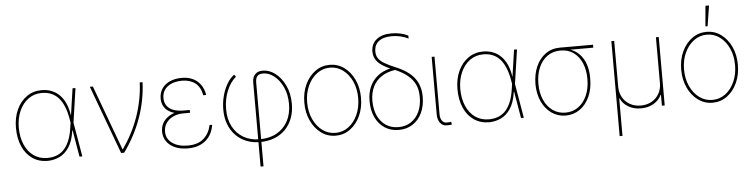

<svg xmlns="http://www.w3.org/2000/svg" viewBox="-53 -1037 5992 1526"><g transform="rotate(-5 2943.0 -274.5)"><path d="M291 11.7Q220.7 11.2 169.4 -24.4Q118.2 -60.1 90.3 -123.8Q62.5 -187.5 62.5 -271.5Q62.5 -353.5 91.8 -417Q121.1 -480.5 172.6 -516.6Q224.1 -552.7 291 -552.7Q378.9 -552.7 435.1 -495.6Q491.2 -438.5 505.9 -334H511.7L521.5 -274.4L568.4 0H545.9L494.1 -302.7Q484.4 -360.4 467 -403.1Q449.7 -445.8 424.8 -473.9Q399.9 -502 366.5 -516.1Q333 -530.3 291 -530.3Q230.5 -530.3 184.3 -497.1Q138.2 -463.9 111.8 -405.5Q85.4 -347.2 85 -271.5Q85.4 -194.3 110.8 -135.7Q136.2 -77.1 182.4 -44.4Q228.5 -11.7 291 -11.7Q326.7 -11.7 358.9 -22.2Q391.1 -32.7 418 -58.1Q444.8 -83.5 464.4 -127.7Q483.9 -171.9 493.2 -238.3L538.1 -545.9H561.5L521.5 -271.5L512.7 -211.9H506.8Q494.6 -126.5 461.7 -77.9Q428.7 -29.3 384 -9Q339.4 11.2 291 11.7Z M877.9 0 675.8 -545.9H700.2L891.6 -28.3H894.5Q935.5 -86.9 967.8 -149.4Q1000 -211.9 1022.7 -277.3Q1045.4 -342.8 1058.3 -410.4Q1071.3 -478 1074.2 -545.9H1096.7Q1090.3 -399.9 1041.7 -263.2Q993.2 -126.5 902.3 0Z M1412.1 -293H1451.2V-270.5H1396.5Q1353.5 -270.5 1317.9 -254.2Q1282.2 -237.8 1261.2 -208Q1240.2 -178.2 1240.2 -137.7Q1240.2 -82 1286.6 -47.4Q1333 -12.7 1411.1 -12.7Q1492.7 -12.7 1538.1 -53Q1583.5 -93.3 1597.7 -160.2H1618.2Q1612.3 -122.1 1596.4 -91.1Q1580.6 -60.1 1554.2 -37.4Q1527.8 -14.6 1492.2 -2.4Q1456.5 9.8 1411.1 9.8Q1350.1 9.8 1306.6 -9.8Q1263.2 -29.3 1240.2 -63Q1217.3 -96.7 1216.8 -139.6Q1216.8 -175.8 1231.4 -204.1Q1246.1 -232.4 1272.5 -252.2Q1298.8 -272 1334.5 -282.5Q1370.1 -293 1412.1 -293ZM1451.2 -270.5H1412.1Q1368.2 -270.5 1333.7 -279.3Q1299.3 -288.1 1275.9 -305.2Q1252.4 -322.3 1240.5 -347.4Q1228.5 -372.6 1228.5 -405.3Q1229 -449.7 1251.5 -482.9Q1273.9 -516.1 1314.7 -534.4Q1355.5 -552.7 1410.2 -552.7Q1458.5 -552.7 1496.3 -535.4Q1534.2 -518.1 1558.8 -484.1Q1583.5 -450.2 1591.8 -400.4H1568.4Q1555.7 -467.3 1514.6 -498.5Q1473.6 -529.8 1410.2 -530.3Q1337.9 -529.8 1294.9 -496.8Q1252 -463.9 1251 -407.2Q1250.5 -353.5 1288.8 -323.5Q1327.1 -293.5 1396.5 -293H1451.2Z M1972.7 204.1V-468.8Q1973.1 -508.3 1994.6 -531.2Q2016.1 -554.2 2055.7 -553.7Q2106.9 -554.2 2154.5 -518.6Q2202.1 -482.9 2232.9 -418.9Q2263.7 -355 2263.7 -270.5Q2263.7 -207 2243.9 -155.5Q2224.1 -104 2187.5 -66.9Q2150.9 -29.8 2099.4 -10Q2047.9 9.8 1984.4 9.8Q1925.3 9.8 1876.5 -10.3Q1827.6 -30.3 1792 -67.1Q1756.3 -104 1736.8 -155Q1717.3 -206.1 1716.8 -268.6Q1716.3 -327.1 1730.7 -381.3Q1745.1 -435.5 1770.3 -477.5Q1795.4 -519.5 1827.1 -542L1839.8 -524.4Q1795.4 -487.3 1767.3 -420.7Q1739.3 -354 1739.3 -272.5Q1739.3 -193.4 1770.3 -135Q1801.3 -76.7 1856.4 -44.7Q1911.6 -12.7 1984.4 -12.7Q2063 -12.7 2120.4 -44.4Q2177.7 -76.2 2209.5 -134.5Q2241.2 -192.9 2241.2 -271.5Q2241.2 -348.1 2213.9 -406.7Q2186.5 -465.3 2144.3 -498.3Q2102.1 -531.2 2055.7 -531.2Q2023.4 -531.2 2009.5 -513.9Q1995.6 -496.6 1996.1 -461.9V204.1Z M2589.8 11.7Q2525.4 11.7 2474.1 -25.6Q2422.9 -63 2393.1 -127Q2363.3 -190.9 2363.3 -271.5Q2363.3 -352.1 2393.1 -415.8Q2422.9 -479.5 2474.1 -516.6Q2525.4 -553.7 2589.8 -553.7Q2653.8 -553.7 2704.8 -516.6Q2755.9 -479.5 2785.6 -415.5Q2815.4 -351.6 2815.4 -271.5Q2815.4 -190.9 2785.9 -127Q2756.3 -63 2705.3 -25.6Q2654.3 11.7 2589.8 11.7ZM2589.8 -10.7Q2647.9 -10.7 2693.8 -44.9Q2739.7 -79.1 2766.4 -138.2Q2793 -197.3 2793 -271.5Q2793 -345.2 2766.1 -404.1Q2739.3 -462.9 2693.4 -497.1Q2647.5 -531.2 2589.8 -531.2Q2532.2 -531.2 2486.1 -496.8Q2439.9 -462.4 2412.8 -403.8Q2385.7 -345.2 2385.7 -271.5Q2385.7 -197.3 2412.6 -138.2Q2439.5 -79.1 2485.6 -44.9Q2531.7 -10.7 2589.8 -10.7Z M2937.5 -627.9Q2938 -689.9 2981.4 -724.9Q3024.9 -759.8 3101.6 -759.8Q3137.7 -759.8 3172.1 -752.2Q3206.5 -744.6 3233.4 -730.5V-707Q3202.6 -722.2 3169.9 -729.7Q3137.2 -737.3 3101.6 -737.3Q3033.7 -737.3 2997.1 -708.5Q2960.4 -679.7 2960.9 -626Q2960.9 -597.2 2974.6 -574.7Q2988.3 -552.2 3021.7 -531.7Q3055.2 -511.2 3113.3 -487.3Q3211.4 -446.8 3257.8 -386.7Q3304.2 -326.7 3304.7 -239.3V-237.3Q3304.7 -163.1 3278.1 -107.4Q3251.5 -51.8 3203.9 -21Q3156.2 9.8 3092.8 9.8Q3029.8 9.8 2981.9 -21.2Q2934.1 -52.2 2907.5 -107.9Q2880.9 -163.6 2880.9 -237.3V-240.2Q2880.9 -303.7 2902.8 -353.3Q2924.8 -402.8 2966.3 -436Q3007.8 -469.2 3066.4 -482.4V-483.4Q2999 -511.7 2968.5 -546.1Q2938 -580.6 2937.5 -627.9ZM2903.3 -240.2V-237.3Q2903.8 -169.4 2927.2 -118.9Q2950.7 -68.4 2993.2 -40.5Q3035.6 -12.7 3092.8 -12.7Q3149.9 -12.7 3192.4 -40.8Q3234.9 -68.8 3258.3 -119.4Q3281.7 -169.9 3281.2 -237.3V-239.3Q3281.2 -293 3262.7 -334.2Q3244.1 -375.5 3205.3 -408.2Q3166.5 -440.9 3104.5 -467.8Q3040.5 -458.5 2995.6 -428.7Q2950.7 -398.9 2927.2 -351.3Q2903.8 -303.7 2903.3 -240.2Z M3403.3 -545.9H3425.8V-85Q3425.8 -53.7 3439.7 -34.7Q3453.6 -15.6 3474.6 -15.6Q3491.7 -15.6 3501.7 -16.8Q3511.7 -18.1 3512.7 -18.6L3516.6 3.9Q3515.6 4.4 3504.4 5.9Q3493.2 7.3 3474.6 6.8Q3443.4 7.3 3423.3 -18.8Q3403.3 -44.9 3403.3 -85Z M3813.5 11.7Q3743.2 11.2 3691.9 -24.4Q3640.6 -60.1 3612.8 -123.8Q3585 -187.5 3585 -271.5Q3585 -353.5 3614.3 -417Q3643.6 -480.5 3695.1 -516.6Q3746.6 -552.7 3813.5 -552.7Q3901.4 -552.7 3957.5 -495.6Q4013.7 -438.5 4028.3 -334H4034.2L4043.9 -274.4L4090.8 0H4068.4L4016.6 -302.7Q4006.8 -360.4 3989.5 -403.1Q3972.2 -445.8 3947.3 -473.9Q3922.4 -502 3888.9 -516.1Q3855.5 -530.3 3813.5 -530.3Q3752.9 -530.3 3706.8 -497.1Q3660.6 -463.9 3634.3 -405.5Q3607.9 -347.2 3607.4 -271.5Q3607.9 -194.3 3633.3 -135.7Q3658.7 -77.1 3704.8 -44.4Q3751 -11.7 3813.5 -11.7Q3849.1 -11.7 3881.3 -22.2Q3913.6 -32.7 3940.4 -58.1Q3967.3 -83.5 3986.8 -127.7Q4006.3 -171.9 4015.6 -238.3L4060.5 -545.9H4084L4043.9 -271.5L4035.2 -211.9H4029.3Q4017.1 -126.5 3984.1 -77.9Q3951.2 -29.3 3906.5 -9Q3861.8 11.2 3813.5 11.7Z M4206.1 -257.8V-258.8Q4206.5 -336.9 4233.6 -398.2Q4260.7 -459.5 4309.8 -494.9Q4358.9 -530.3 4424.8 -530.3Q4436.5 -527.8 4445.8 -525.1Q4455.1 -522.5 4465.3 -519.3Q4475.6 -516.1 4490.2 -511.7Q4541.5 -498 4575.7 -463.6Q4609.9 -429.2 4627 -379.2Q4644 -329.1 4643.6 -267.6V-265.6Q4644 -184.1 4616 -121.6Q4587.9 -59.1 4538.6 -23.9Q4489.3 11.2 4424.8 11.7Q4361.3 11.2 4312 -23.4Q4262.7 -58.1 4234.6 -118.9Q4206.5 -179.7 4206.1 -257.8ZM4229.5 -258.8V-257.8Q4229.5 -186 4254.2 -130.4Q4278.8 -74.7 4323 -43.2Q4367.2 -11.7 4424.8 -11.7Q4482.9 -11.7 4527.1 -43.5Q4571.3 -75.2 4596.2 -132.1Q4621.1 -189 4621.1 -262.7V-264.6Q4621.1 -334.5 4597.9 -389.4Q4574.7 -444.3 4531.2 -475.8Q4487.8 -507.3 4427.7 -506.8Q4366.7 -507.3 4322 -475.3Q4277.3 -443.4 4253.4 -387.2Q4229.5 -331.1 4229.5 -258.8ZM4689.5 -530.3V-506.8H4424.8V-530.3Z M4836.9 211.9V-545.9H4859.4V-178.7Q4859.9 -131.3 4881.1 -94.5Q4902.3 -57.6 4939.9 -36.6Q4977.5 -15.6 5025.4 -15.6Q5074.2 -15.6 5111.8 -36.6Q5149.4 -57.6 5170.9 -94.5Q5192.4 -131.3 5192.4 -178.7V-545.9H5214.8V0H5192.4V-86.9H5189.5Q5169.9 -43.9 5126 -18.3Q5082 7.3 5025.4 6.8Q4969.2 7.3 4925.5 -18.3Q4881.8 -43.9 4862.3 -86.9H4859.4V211.9Z M5596.7 11.7Q5532.2 11.7 5481 -25.6Q5429.7 -63 5399.9 -127Q5370.1 -190.9 5370.1 -271.5Q5370.1 -352.1 5399.9 -415.8Q5429.7 -479.5 5481 -516.6Q5532.2 -553.7 5596.7 -553.7Q5660.6 -553.7 5711.7 -516.6Q5762.7 -479.5 5792.5 -415.5Q5822.3 -351.6 5822.3 -271.5Q5822.3 -190.9 5792.7 -127Q5763.2 -63 5712.2 -25.6Q5661.1 11.7 5596.7 11.7ZM5596.7 -10.7Q5654.8 -10.7 5700.7 -44.9Q5746.6 -79.1 5773.2 -138.2Q5799.8 -197.3 5799.8 -271.5Q5799.8 -345.2 5772.9 -404.1Q5746.1 -462.9 5700.2 -497.1Q5654.3 -531.2 5596.7 -531.2Q5539.1 -531.2 5492.9 -496.8Q5446.8 -462.4 5419.7 -403.8Q5392.6 -345.2 5392.6 -271.5Q5392.6 -197.3 5419.4 -138.2Q5446.3 -79.1 5492.4 -44.9Q5538.6 -10.7 5596.7 -10.7ZM5591.8 -597.7 5606.4 -760.7H5634.8L5609.4 -597.7Z"/></g></svg>

Font: Inter Tight Thin
Style: Regular
Weight: 250
Designer: Rasmus Andersson
Foundry: rsms
Version: Version 3.004